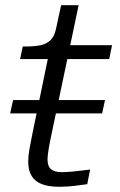

<svg xmlns="http://www.w3.org/2000/svg" viewBox="-20 -710 459 735"><path d="M382 -327 371 -276H19L30 -327ZM206 5Q167 5 140.5 -5Q114 -15 101 -36.5Q88 -58 88 -92Q88 -113 93 -141Q98 -169 104 -198L171 -523L214 -537H409L398 -484H57L67 -532H77Q110 -532 133.5 -536.5Q157 -541 172.5 -555.5Q188 -570 194 -598L214 -690H281L173 -176Q170 -162 167.5 -147.5Q165 -133 163.5 -120.5Q162 -108 162 -99Q162 -73 175.5 -62Q189 -51 216 -51Q234 -51 255.5 -53Q277 -55 296 -57.5Q315 -60 325 -61L314 -5Q294 -2 265.5 1.5Q237 5 206 5Z"/></svg>

Font: Roboto Serif Light
Style: Italic
Weight: 300
Italic angle: -10°
Version: Version 1.007